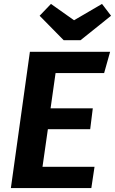

<svg xmlns="http://www.w3.org/2000/svg" viewBox="-20 -955 584 975"><path d="M498 -935.1 543.9 -875 389.2 -751H303.2L181.2 -875L238.8 -935.1L356 -852.1ZM539.1 -691.9 508.8 -584H262.2L236.8 -404.8H451.2L438 -298.8H223.1L195.8 -107.9H460L443.8 0H35.2L131.8 -691.9Z"/></svg>

Font: FiraGO SemiBold
Style: Italic
Weight: 600
Italic angle: -8°
Designer: bBox Type GmbH
Foundry: bBox Type GmbH
Version: Version 1.001;PS 001.001;hotconv 1.0.88;makeotf.lib2.5.64775